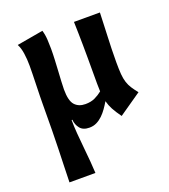

<svg xmlns="http://www.w3.org/2000/svg" viewBox="-136 -611 828 939"><g transform="rotate(-20 278.5 -141.0)"><path d="M415 12Q394 -17 382.5 -38.5Q371 -60 365 -83Q355 -66 343 -49Q331 -32 317 -18.5Q303 -5 286 3.5Q269 12 248 12Q215 12 199.5 -7.5Q184 -27 182 -53H178Q178 -22 181 16.5Q184 55 188 94Q192 133 195 169Q198 205 199 230H64Q65 179 66.5 139.5Q68 100 69 57.5Q70 15 71 -39Q72 -93 72 -174Q72 -187 72.5 -214.5Q73 -242 74 -272.5Q75 -303 75.5 -331Q76 -359 76 -374Q76 -407 71.5 -437.5Q67 -468 56 -488L193 -512Q200 -489 201.5 -462Q203 -435 203 -415Q203 -386 201.5 -357Q200 -328 198.5 -300.5Q197 -273 195.5 -248.5Q194 -224 194 -206Q194 -147 214 -125Q234 -103 269 -103Q298 -103 319 -113Q340 -123 357 -137Q356 -155 356 -177.5Q356 -200 356 -229Q356 -275 356 -312Q356 -349 355.5 -381Q355 -413 354.5 -441.5Q354 -470 353 -500H488Q487 -476 486 -446Q485 -416 483.5 -382.5Q482 -349 481 -313.5Q480 -278 480 -245Q480 -206 482 -181.5Q484 -157 490 -138.5Q496 -120 506 -104.5Q516 -89 532 -69Z"/></g></svg>

Font: Cantora One
Style: Regular
Weight: 400
Designer: Pablo Impallari, Rodrigo Fuenzalida
Foundry: Pablo Impallari
Version: Version 1.002; ttfautohint (v0.8) -G 200 -r 50